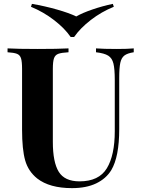

<svg xmlns="http://www.w3.org/2000/svg" viewBox="-20 -958 729 992"><path d="M671 -688Q638 -683 622.5 -671Q607 -659 601.5 -633Q596 -607 596 -556V-291Q596 -148 555 -79Q528 -35 477 -10.5Q426 14 352 14Q236 14 172 -36Q126 -73 110 -129.5Q94 -186 94 -288V-602Q94 -640 88.5 -657Q83 -674 67.5 -680Q52 -686 19 -688V-708Q70 -705 175 -705Q279 -705 334 -708V-688Q298 -686 281.5 -680Q265 -674 259 -657Q253 -640 253 -602V-225Q253 -120 283.5 -70.5Q314 -21 391 -21Q491 -21 532 -88.5Q573 -156 573 -280V-544Q573 -602 566 -630Q559 -658 539 -670.5Q519 -683 476 -688V-708Q514 -705 584 -705Q640 -705 671 -708ZM568 -923Q504 -897 449.5 -855Q395 -813 363 -767H345Q314 -812 259.5 -854Q205 -896 140 -923L145 -938Q210 -927 273.5 -909Q337 -891 374 -873Q405 -891 457.5 -909Q510 -927 563 -938Z"/></svg>

Font: Playfair Display SC
Style: Bold
Weight: 700
Designer: Claus Eggers Sørensen
Foundry: Claus Eggers Sørensen
Version: Version 1.200; ttfautohint (v1.6)